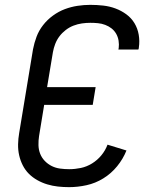

<svg xmlns="http://www.w3.org/2000/svg" viewBox="-20 -763 640 791"><path d="M265 8Q241 8 218.5 5.5Q196 3 174.5 -3.5Q153 -10 133.5 -21Q114 -32 99 -47Q84 -62 74 -81.5Q64 -101 59 -123Q54 -145 54.5 -168.5Q55 -192 59 -215L116 -560Q121 -586 130.5 -611.5Q140 -637 157.5 -659.5Q175 -682 198.5 -699Q222 -716 247.5 -725.5Q273 -735 299.5 -739Q326 -743 352 -743Q379 -743 405.5 -740Q432 -737 456 -728Q480 -719 500.5 -704Q521 -689 534 -667.5Q547 -646 551.5 -620Q556 -594 552 -567Q552 -565 551.5 -563Q551 -561 550 -559H468Q468 -560 468 -561.5Q468 -563 469 -564Q471 -580 468.5 -595.5Q466 -611 458.5 -624Q451 -637 439.5 -646Q428 -655 413.5 -660.5Q399 -666 383.5 -667.5Q368 -669 352 -669Q335 -669 317.5 -666.5Q300 -664 283 -657.5Q266 -651 251 -639.5Q236 -628 225 -613.5Q214 -599 207.5 -582Q201 -565 198 -548L174 -404H374L362 -331H162L141 -203Q138 -184 138.5 -165Q139 -146 145.5 -129.5Q152 -113 164.5 -100Q177 -87 193 -79Q209 -71 227.5 -68.5Q246 -66 265 -66Q289 -66 313 -71Q337 -76 359 -89.5Q381 -103 397.5 -123Q414 -143 423 -167L501 -143Q487 -108 462.5 -78Q438 -48 405.5 -28Q373 -8 336.5 0Q300 8 265 8Z"/></svg>

Font: Iosevka Curly Extended
Style: Italic
Weight: 400
Width: 7
Italic angle: -9°
Monospace: yes
Designer: Belleve Invis
Foundry: Belleve Invis
Version: Version 11.1.0; ttfautohint (v1.8.3)